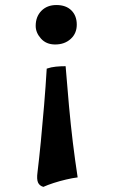

<svg xmlns="http://www.w3.org/2000/svg" viewBox="-20 -487 451 764"><path d="M129.2 198.9Q135.7 145.8 142.5 76.4Q149.2 6.9 155.5 -68.6Q161.8 -144.1 165.9 -213.9Q183.7 -220 202.5 -221.8Q221.4 -223.6 241.1 -223.6Q247.7 -140.6 254.5 -65.7Q261.3 9.2 269.8 79.3Q278.4 149.3 289 218.9Q268.7 221.3 242.9 227.4Q217.2 233.4 193.2 241.2Q169.2 249 152.5 256.6Q136.7 252 131.2 239Q125.6 226 129.2 198.9ZM122 -383.9Q122 -420.7 144.7 -443.9Q167.4 -467 204.5 -467Q242.5 -467 264 -445.7Q285.5 -424.5 285.5 -388.9Q285.5 -353.9 261.2 -332Q236.9 -310 199.5 -310Q164 -310 143 -333.5Q122 -357 122 -383.9Z"/></svg>

Font: Vollkorn
Style: Regular
Weight: 400
Designer: Friedrich Althausen
Foundry: Friedrich Althausen
Version: Version 5.001